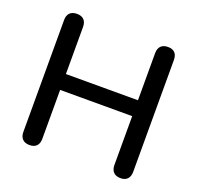

<svg xmlns="http://www.w3.org/2000/svg" viewBox="-125 -847 1018 989"><g transform="rotate(20 383.5 -352.5)"><path d="M134 7Q109 7 95.5 -7Q82 -21 82 -46V-659Q82 -685 95.5 -698.5Q109 -712 134 -712Q159 -712 172.5 -698.5Q186 -685 186 -659V-401H581V-659Q581 -685 594.5 -698.5Q608 -712 633 -712Q658 -712 671 -698.5Q684 -685 684 -659V-46Q684 -21 671 -7Q658 7 633 7Q608 7 594.5 -7Q581 -21 581 -46V-314H186V-46Q186 -21 173 -7Q160 7 134 7Z"/></g></svg>

Font: Nunito SemiBold
Style: Regular
Weight: 600
Designer: Vernon Adams
Foundry: Vernon Adams
Version: Version 3.602